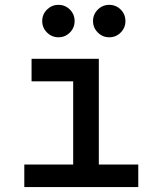

<svg xmlns="http://www.w3.org/2000/svg" viewBox="-20 -755 626 775"><path d="M78.1 0V-90.8H275.4V-426.8H107.4V-517.6H378.9V-90.8H538.1V0ZM215.8 -604.5Q189 -604.5 169.7 -623.8Q150.4 -643.1 150.4 -669.9Q150.4 -697.3 169.7 -716.3Q189 -735.4 215.8 -735.4Q243.2 -735.4 262.2 -716.3Q281.2 -697.3 281.2 -669.9Q281.2 -643.1 262.2 -623.8Q243.2 -604.5 215.8 -604.5ZM420.9 -604.5Q394 -604.5 374.8 -623.8Q355.5 -643.1 355.5 -669.9Q355.5 -697.3 374.8 -716.3Q394 -735.4 420.9 -735.4Q448.2 -735.4 467.3 -716.3Q486.3 -697.3 486.3 -669.9Q486.3 -643.1 467.3 -623.8Q448.2 -604.5 420.9 -604.5Z"/></svg>

Font: CaskaydiaCove NFP
Style: Regular
Weight: 400
Designer: Aaron Bell
Foundry: Saja Typeworks
Version: Version 2111.001; VTT 6.35;Nerd Fonts 3.1.1